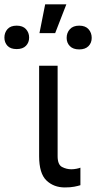

<svg xmlns="http://www.w3.org/2000/svg" viewBox="-104 -844 436 872"><path d="M73.7 -545.4H157.7V-134.8Q157.7 -96.2 177.7 -85.7Q197.8 -75.2 220.2 -75.2Q231 -75.2 243.4 -77.6Q255.9 -80.1 261.2 -82.5V-2.9Q250.5 0.5 233.2 3.9Q215.8 7.3 190.4 7.3Q140.1 7.3 106.9 -24.4Q73.7 -56.2 73.7 -134.8ZM75.2 -693.4 101.1 -824.2H197.3L146.5 -693.4ZM-84 -673.3Q-84 -695.8 -70.1 -711.7Q-56.2 -727.5 -28.3 -727.5Q-0.5 -727.5 13.9 -711.7Q28.3 -695.8 28.3 -673.3Q28.3 -650.9 13.9 -636Q-0.5 -621.1 -28.3 -621.1Q-56.2 -621.1 -70.1 -636Q-84 -650.9 -84 -673.3ZM198.7 -671.9Q198.7 -695.3 213.4 -711.4Q228 -727.5 255.9 -727.5Q283.7 -727.5 298.1 -711.4Q312.5 -695.3 312.5 -671.9Q312.5 -649.4 297.9 -634.5Q283.2 -619.6 255.9 -619.6Q228 -619.6 213.4 -634.5Q198.7 -649.4 198.7 -671.9Z"/></svg>

Font: Sahel VF Regular
Style: Regular
Weight: 400
Foundry: Saber Rastikerdar (saber.rastikerdar@gmail.com)
Version: Version 3.4.0